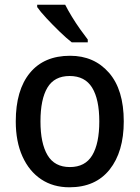

<svg xmlns="http://www.w3.org/2000/svg" viewBox="-20 -786 593 816"><path d="M506 -270Q506 -141 446 -65.5Q386 10 275 10Q206 10 155 -24Q104 -58 75.5 -121Q47 -184 47 -270Q47 -403 107 -476Q167 -549 278 -549Q380 -549 443 -477Q506 -405 506 -270ZM152 -270Q152 -177 182 -126.5Q212 -76 277 -76Q342 -76 372 -126Q402 -176 402 -270Q402 -364 371.5 -413.5Q341 -463 276 -463Q211 -463 181.5 -413.5Q152 -364 152 -270ZM257 -766Q268 -744 285 -716Q302 -688 320.5 -662Q339 -636 353 -618V-606H285Q263 -623 233.5 -651.5Q204 -680 177.5 -708.5Q151 -737 138 -756V-766Z"/></svg>

Font: Noto Sans Telugu SemiCondensed Medium
Style: Regular
Weight: 500
Width: 4
Designer: Jelle Bosma - Monotype Design Team
Foundry: Monotype Imaging Inc.
Version: Version 2.005; ttfautohint (v1.8.4.7-5d5b)